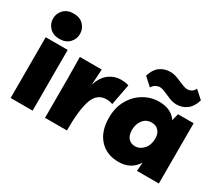

<svg xmlns="http://www.w3.org/2000/svg" viewBox="-131 -1082 1620 1407"><g transform="rotate(30 679.0 -378.0)"><path d="M238 -514V0H52V-514ZM144 -553Q92 -553 61 -584.5Q30 -616 30 -660Q30 -704 60.5 -735.5Q91 -767 144 -767Q197 -767 227.5 -735.5Q258 -704 258 -660Q258 -616 227.5 -584.5Q197 -553 144 -553Z M719 -333Q697 -343 667 -343Q588 -343 558 -260Q528 -177 528 0H343V-334L341 -514H526L518 -382Q542 -454 587 -487.5Q632 -521 687 -521Q704 -521 719.5 -519Q735 -517 753 -511Z M1306 -510V0H1121L1126 -73Q1075 11 969 11Q868 11 808 -55Q748 -121 748 -236Q748 -322 784.5 -386Q821 -450 881 -485.5Q941 -521 1010 -521Q1063 -521 1100.5 -502.5Q1138 -484 1159 -451L1174 -510ZM1039 -361Q993 -361 966 -326.5Q939 -292 939 -242Q939 -197 960 -173Q981 -149 1017 -149Q1058 -149 1088.5 -183Q1119 -217 1119 -272Q1119 -313 1097.5 -337Q1076 -361 1039 -361ZM1127 -566Q1097 -566 1066 -578.5Q1035 -591 1007 -603.5Q979 -616 957 -616Q945 -616 927 -606.5Q909 -597 897 -577L830 -638Q847 -696 884 -723.5Q921 -751 971 -751Q1001 -751 1032.5 -739Q1064 -727 1092.5 -714.5Q1121 -702 1141 -702Q1158 -702 1174.5 -711Q1191 -720 1201 -742L1268 -682Q1252 -624 1214.5 -595Q1177 -566 1127 -566Z"/></g></svg>

Font: Livvic Black
Style: Regular
Weight: 900
Designer: Jacques Le Bailly, Baron von Fonthausen
Version: Version 1.001; ttfautohint (v1.8.2)